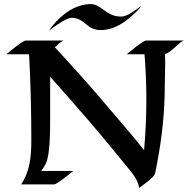

<svg xmlns="http://www.w3.org/2000/svg" viewBox="-20 -901 931 938"><path d="M694 -703C679 -703 614 -648 599 -636H686C692 -562 695 -488 695 -415C695 -332 691 -250 684 -167C632 -234 576 -297 521 -362C433 -467 342 -569 248 -670C259 -680 276 -697 290 -703H106C91 -703 26 -648 11 -636H122C130 -496 133 -356 133 -216C133 -140 127 -64 83 0H244C258 0 323 -54 338 -66H181C190 -77 197 -88 203 -100C225 -141 225 -267 225 -315V-526C353 -383 479 -238 599 -88C624 -58 654 -24 660 17C679 3 728 -31 736 -50C741 -62 744 -88 747 -101C771 -226 785 -354 785 -481C785 -517 787 -554 787 -590C787 -605 787 -621 786 -637C818 -645 854 -695 878 -703ZM671 -871C640 -854 606 -820 571 -820C497 -820 477 -881 423 -881C301 -881 219 -751 219 -751C219 -751 299 -814 329 -814C396 -814 401 -754 472 -754C561 -754 636 -830 671 -871Z"/></svg>

Font: Fondamento
Style: Regular
Weight: 400
Designer: Astigmatic (AOETI)
Foundry: Astigmatic (AOETI)
Version: Version 1.001